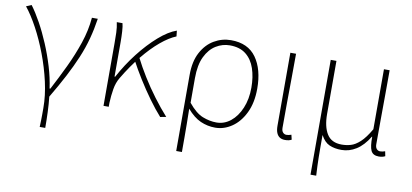

<svg xmlns="http://www.w3.org/2000/svg" viewBox="-69 -768 2562 1194"><g transform="rotate(10 1212.0 -171.0)"><path d="M227 198Q228 172 228.5 154Q229 136 229 118.5Q229 101 229 78Q229 0 209.5 -86Q190 -172 158.5 -255Q127 -338 89 -408.5Q51 -479 13 -526L46 -540Q76 -500 107.5 -443Q139 -386 167 -319.5Q195 -253 216 -183.5Q237 -114 246 -48H251Q291 -124 329 -203.5Q367 -283 394.5 -364.5Q422 -446 429 -527H466Q456 -460 439.5 -398.5Q423 -337 397 -275Q371 -213 335.5 -145Q300 -77 253 2Q258 47 260 99Q262 151 262 198Z M595 0V-396Q595 -428 594 -462Q593 -496 586 -527H622Q627 -509 629 -475.5Q631 -442 631 -409V-191H635Q679 -273 735.5 -345.5Q792 -418 851.5 -470Q911 -522 963 -540L967 -504Q922 -486 870 -442.5Q818 -399 765.5 -334.5Q713 -270 664 -188Q644 -155 637 -112.5Q630 -70 628 -24V0ZM954 7Q918 -33 878 -88Q838 -143 801 -202.5Q764 -262 737 -313L763 -333Q789 -281 825.5 -222Q862 -163 905 -105.5Q948 -48 991 0Z M1089 198V-283Q1089 -368 1119.5 -425Q1150 -482 1199.5 -511Q1249 -540 1306 -540Q1413 -540 1465.5 -466.5Q1518 -393 1518 -271Q1518 -182 1487 -118Q1456 -54 1406.5 -20.5Q1357 13 1302 13Q1253 13 1209 -6.5Q1165 -26 1123 -75Q1124 -22 1124.5 19.5Q1125 61 1125 103Q1125 145 1125 198ZM1304 -20Q1353 -20 1393 -52Q1433 -84 1457 -141Q1481 -198 1481 -271Q1481 -338 1463 -391.5Q1445 -445 1406 -476Q1367 -507 1304 -507Q1258 -507 1217 -482Q1176 -457 1150.5 -404.5Q1125 -352 1125 -268V-113Q1172 -55 1216.5 -37.5Q1261 -20 1304 -20Z M1743 13Q1724 13 1710.5 5Q1697 -3 1689.5 -20.5Q1682 -38 1682 -66V-527H1718Q1718 -448 1717 -370.5Q1716 -293 1715.5 -215.5Q1715 -138 1715 -59Q1715 -40 1724 -30Q1733 -20 1746 -20Q1754 -20 1760.5 -21.5Q1767 -23 1777 -26L1784 4Q1777 8 1767 10.5Q1757 13 1743 13Z M1937 198V-527H1973V-192Q1973 -112 2001.5 -66Q2030 -20 2095 -20Q2124 -20 2152 -28Q2180 -36 2210 -63.5Q2240 -91 2273 -148V-527H2309Q2309 -448 2308.5 -370.5Q2308 -293 2307.5 -215.5Q2307 -138 2307 -59Q2307 -40 2316 -30Q2325 -20 2338 -20Q2346 -20 2352.5 -21.5Q2359 -23 2369 -26L2375 4Q2368 8 2358 10.5Q2348 13 2335 13Q2298 13 2285.5 -13.5Q2273 -40 2274 -101H2272Q2236 -42 2192 -14.5Q2148 13 2099 13Q2056 13 2023.5 -1Q1991 -15 1968 -58Q1968 -12 1968 21.5Q1968 55 1968.5 82.5Q1969 110 1970 137Q1971 164 1973 198Z"/></g></svg>

Font: Noto Sans JP
Style: Regular
Weight: 100
Designer: Ryoko NISHIZUKA 西塚涼子 (kana, bopomofo & ideographs); Paul D. Hunt (Latin, Greek & Cyrillic); Sandoll Communications 산돌커뮤니
Foundry: Adobe
Version: Version 2.004;hotconv 1.0.118;makeotfexe 2.5.65603